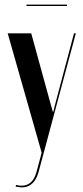

<svg xmlns="http://www.w3.org/2000/svg" viewBox="-20 -640 362 835"><path d="M13.5 -495 161.2 24 138.8 107.5Q134.2 125 126.4 137.8Q118.5 150.5 107.6 157.9Q96.8 165.2 82.6 167.1Q68.5 169 50 164.2L47.8 171.2Q88 181 112.4 164.1Q136.8 147.2 147.5 109L309.8 -495H301.8L219.2 -183.8L211.8 -153.8H209.8L201.5 -183L115.8 -495ZM271.5 -620H95.2V-614H271.5Z"/></svg>

Font: Moniqa Black
Style: Regular
Weight: 900
Designer: Rajesh Rajput
Foundry: Rajesh Rajput
Version: Version 1.000